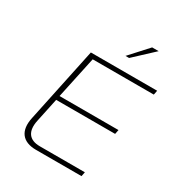

<svg xmlns="http://www.w3.org/2000/svg" viewBox="-203 -1016 1074 1151"><g transform="rotate(30 334.5 -440.0)"><path d="M210 -670 101 -153C80 -56 122 0 217 0H532L538 -30H226C151 -30 120 -75 137 -155L172 -320H580L586 -350H178L240 -640H663L669 -670ZM400 -756H425L558 -880H513Z"/></g></svg>

Font: LT Wave Text Thin Italic
Style: Regular
Weight: 100
Designer: Daniel Lyons
Version: Version 2.5 (Glyphs App)